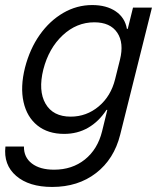

<svg xmlns="http://www.w3.org/2000/svg" viewBox="-44 -530 639 760"><path d="M162.5 210Q70.8 210 20 166.2Q-30.8 122.5 -22.5 50H50.8Q50 92.5 82.1 117.1Q114.2 141.7 170 141.7Q241.7 141.7 292.1 101.3Q342.5 60.8 360 -10L380.8 -95H377.5Q346.7 -48.3 304.6 -24.2Q262.5 0 210 0Q145.8 0 104.2 -33.3Q62.5 -66.7 49.2 -126.2Q35.8 -185.8 55 -262.5Q74.2 -336.7 113.3 -392.1Q152.5 -447.5 206.2 -478.8Q260 -510 320.8 -510Q377.5 -510 414.2 -485Q450.8 -460 458.3 -415.8H461.7L482.5 -500H557.5L431.7 3.3Q407.5 100 336.2 155Q265 210 162.5 210ZM235.8 -68.3Q298.3 -68.3 346.7 -108.8Q395 -149.2 411.7 -216.7L430.8 -293.3Q447.5 -360 420 -400.8Q392.5 -441.7 329.2 -441.7Q259.2 -441.7 204.2 -390.4Q149.2 -339.2 127.5 -255Q106.7 -170.8 136.2 -119.6Q165.8 -68.3 235.8 -68.3Z"/></svg>

Font: Funnel Sans Light Light
Style: Italic
Weight: 300
Italic angle: -14.036°
Version: Version 1.000